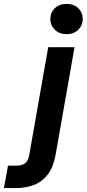

<svg xmlns="http://www.w3.org/2000/svg" viewBox="-133 -744 444 984"><path d="M-113 220 -92 105H-52Q-19 105 -3.5 92Q12 79 17 50L114 -502H249L152 49Q141 111 113 148.5Q85 186 43 203Q1 220 -52 220ZM209 -569Q171 -569 148 -591.5Q125 -614 125 -646Q125 -680 148 -702Q171 -724 209 -724Q245 -724 268 -702Q291 -680 291 -646Q291 -614 268 -591.5Q245 -569 209 -569Z"/></svg>

Font: DM Sans 16pt
Style: Bold Italic
Weight: 700
Italic angle: -10°
Version: Version 4.004;gftools[0.9.30]